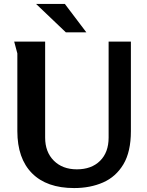

<svg xmlns="http://www.w3.org/2000/svg" viewBox="-20 -943 747 974"><path d="M209 -732V-245Q209 -172 253 -128Q297 -84 370 -84Q444 -84 487.5 -127Q531 -170 531 -245V-732H644V-278Q644 -173 606 -109.5Q568 -46 503 -17.5Q438 11 356 11Q217 11 142.5 -64Q68 -139 68 -278V-672L52 -732ZM309 -923 418 -779H314L163 -923Z"/></svg>

Font: Rosario Light
Style: Bold
Weight: 700
Version: Version 1.101; ttfautohint (v1.8.1.43-b0c9)